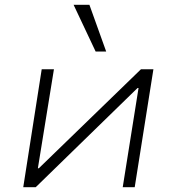

<svg xmlns="http://www.w3.org/2000/svg" viewBox="-20 -781 736 801"><path d="M77 0 154 -492H205L138 -79H142L568 -492H620L542 0H492L558 -414H554L129 0ZM379 -566 287 -761H353L423 -566Z"/></svg>

Font: Nunito Sans 7pt SemiExpanded ExtraLight
Style: Italic
Weight: 250
Width: 6
Italic angle: -9°
Designer: Vernon Adams
Foundry: Vernon Adams
Version: Version 3.101;gftools[0.9.27]